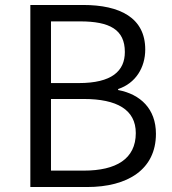

<svg xmlns="http://www.w3.org/2000/svg" viewBox="-20 -752 692 772"><path d="M102 0H330C494 0 607 -71 607 -214C607 -314 545 -373 455 -390V-394C525 -417 564 -480 564 -553C564 -680 463 -732 314 -732H102ZM185 -418V-666H302C421 -666 482 -633 482 -543C482 -466 429 -418 297 -418ZM185 -66V-354H317C450 -354 526 -311 526 -217C526 -113 447 -66 317 -66Z"/></svg>

Font: Genne Gothic Normal
Style: Regular
Weight: 350
Designer: Ryoko NISHIZUKA (kana & ideographs); Paul D. Hunt (Latin, Greek & Cyrillic); Wenlong ZHANG (bopomofo); Sandoll Communica
Foundry: Adobe Systems Incorporated
Version: Version 1.004;PS 1.004;hotconv 16.6.51;makeotf.lib2.5.65220